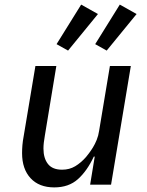

<svg xmlns="http://www.w3.org/2000/svg" viewBox="-20 -803 640 835"><path d="M392 -122H388Q359 -60 319 -24Q279 12 216 12Q150 12 113 -28Q76 -68 76 -137Q76 -154 77.5 -172Q79 -190 83 -211L134 -516H225L175 -213Q169 -180 169 -157Q169 -115 188.5 -90Q208 -65 250 -65Q282 -65 307 -80Q332 -95 354 -120Q359 -126 367 -136.5Q375 -147 384 -161.5Q393 -176 400.5 -194.5Q408 -213 411 -234L458 -516H549L463 0H372ZM276 -583 226 -611 333 -783 406 -742ZM444 -583 394 -611 501 -783 574 -742Z"/></svg>

Font: IBM Plex Mono Text
Style: Italic
Weight: 450
Italic angle: -9°
Monospace: yes
Designer: Mike Abbink, Paul van der Laan, Pieter van Rosmalen
Foundry: Bold Monday
Version: Version 2.1